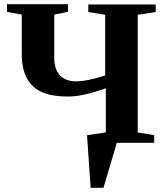

<svg xmlns="http://www.w3.org/2000/svg" viewBox="-20 -676 773 909"><path d="M710 0H533L470 213H409L392 -36L481 -49V-258Q372 -219 303 -219Q222 -219 174 -242Q128 -264 105 -310Q83 -354 83 -421V-607L13 -620V-656H302V-620L237 -607V-400Q237 -348 264 -319Q291 -291 339 -291Q394 -291 478 -319V-606L398 -619V-655H717V-619L632 -606V-49L710 -36Z"/></svg>

Font: Libra Serif Modern
Style: Bold
Weight: 700
Designer: Stefan Peev, Context Ltd
Foundry: Ascender Corporation
Version: Version 1.000